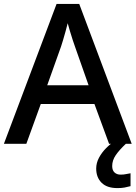

<svg xmlns="http://www.w3.org/2000/svg" viewBox="-20 -737 696 984"><path d="M539 0 464 -204H189L115 0H0L270 -717H386L655 0ZM364 -499Q360 -510 352.5 -532.5Q345 -555 338 -579Q331 -603 327 -618Q322 -598 315.5 -574.5Q309 -551 303 -531Q297 -511 293 -499L222 -300H434ZM555 114Q555 136 567 147Q579 158 598 158Q615 158 627.5 155Q640 152 649 151V217Q634 221 619 224Q604 227 582 227Q528 227 500.5 199.5Q473 172 473 127Q473 98 487.5 71Q502 44 524.5 21.5Q547 -1 571 -16L625 0Q591 32 573 58.5Q555 85 555 114Z"/></svg>

Font: Noto Sans Nag Mundari Medium
Style: Regular
Weight: 500
Version: Version 1.000